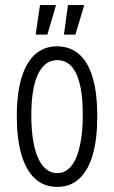

<svg xmlns="http://www.w3.org/2000/svg" viewBox="-20 -722 448 754"><path d="M205 12Q153 12 117.5 -20.5Q82 -53 64 -115.5Q46 -178 46 -265Q46 -357 65 -418Q84 -479 119 -509.5Q154 -540 204 -540Q254 -540 289.5 -510Q325 -480 343.5 -419Q362 -358 362 -265Q362 -177 344.5 -115.5Q327 -54 292 -21Q257 12 205 12ZM205 -42Q228 -42 247 -57Q266 -72 278.5 -101Q291 -130 298 -172.5Q305 -215 305 -271Q305 -332 297.5 -372.5Q290 -413 276.5 -438.5Q263 -464 244.5 -475Q226 -486 205 -486Q183 -486 165 -474.5Q147 -463 133 -438Q119 -413 111 -371.5Q103 -330 103 -270Q103 -214 110 -171.5Q117 -129 130 -100.5Q143 -72 162 -57Q181 -42 205 -42ZM166 -586H120L137 -702H200ZM276 -586H231L247 -702H311Z"/></svg>

Font: Bricolage Grotesque Condensed ExtraLight
Style: Regular
Weight: 250
Width: 3
Designer: Mathieu Triay
Foundry: Atelier Triay
Version: Version 1.000;gftools[0.9.30]